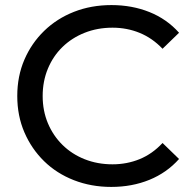

<svg xmlns="http://www.w3.org/2000/svg" viewBox="-20 -728 763 756"><path d="M418 8Q339 8 271 -18.5Q203 -45 153.5 -93.5Q104 -142 76 -207Q48 -272 48 -350Q48 -428 76 -493Q104 -558 154 -606.5Q204 -655 271.5 -681.5Q339 -708 419 -708Q500 -708 568.5 -680.5Q637 -653 685 -599L620 -536Q580 -578 530 -598.5Q480 -619 423 -619Q364 -619 313.5 -599Q263 -579 226 -543Q189 -507 168.5 -457.5Q148 -408 148 -350Q148 -292 168.5 -243Q189 -194 226 -157.5Q263 -121 313.5 -101Q364 -81 423 -81Q480 -81 530 -101.5Q580 -122 620 -165L685 -102Q637 -48 568.5 -20Q500 8 418 8Z"/></svg>

Font: Montserrat Z Med
Style: Regular
Weight: 500
Designer: Julieta Ulanovsky
Foundry: Julieta Ulanovsky
Version: Version 8.000